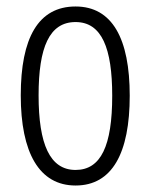

<svg xmlns="http://www.w3.org/2000/svg" viewBox="-20 -562 464 592"><path d="M380 -267C380 -443 326 -542 213 -542C98 -542 44 -445 44 -268C44 -91 101 10 213 10C326 10 380 -90 380 -267ZM99 -268C99 -416 132 -494 213 -494C294 -494 326 -413 326 -267C326 -112 291 -38 213 -38C134 -38 99 -117 99 -268Z"/></svg>

Font: Noto Sans Khmer UI ExtraCondensed Light
Style: Regular
Weight: 300
Width: 2
Designer: Danh Hong and the Monotype Design Team
Foundry: Monotype Imaging Inc.
Version: Version 2.002